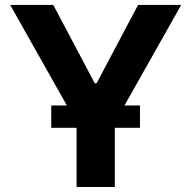

<svg xmlns="http://www.w3.org/2000/svg" viewBox="-20 -747 764 767"><path d="M20.6 -727.3 247.2 -325.6H184.7V-236.5H285.9V0H438.6V-236.5H539.1V-325.6H477.3L703.8 -727.3H531.6L365.8 -414.1H358.7L192.8 -727.3Z"/></svg>

Font: Karasuma Gothic
Style: Bold
Weight: 700
Designer: Rasmus Andersson / Ryoko Nishizuka
Foundry: Genbu
Version: Version 1.00